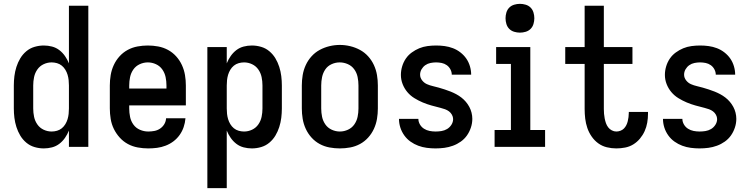

<svg xmlns="http://www.w3.org/2000/svg" viewBox="-20 -765 3915 1000"><path d="M208 8Q184 8 160 1Q136 -6 117 -22Q98 -38 85.5 -59Q73 -80 65.5 -103.5Q58 -127 55 -151.5Q52 -176 52 -200V-320Q52 -344 55 -368.5Q58 -393 65.5 -416.5Q73 -440 85.5 -461Q98 -482 117 -498Q136 -514 160 -521Q184 -528 208 -528Q230 -528 251 -522.5Q272 -517 289 -504Q306 -491 318.5 -473Q331 -455 339 -435V-735H440V0H339V-85Q331 -65 318.5 -47Q306 -29 289 -16Q272 -3 251 2.5Q230 8 208 8ZM249 -80Q263 -80 277 -84Q291 -88 302 -97Q313 -106 320.5 -118.5Q328 -131 332 -144.5Q336 -158 337.5 -172Q339 -186 339 -200V-320Q339 -334 337.5 -348Q336 -362 332 -375.5Q328 -389 320.5 -401.5Q313 -414 302 -423Q291 -432 277 -436Q263 -440 249 -440Q227 -440 207 -430.5Q187 -421 174.5 -403Q162 -385 157.5 -363.5Q153 -342 153 -320V-200Q153 -178 157.5 -156.5Q162 -135 174.5 -117Q187 -99 207 -89.5Q227 -80 249 -80Z M752 8Q725 8 697.5 3Q670 -2 646 -15Q622 -28 603.5 -48.5Q585 -69 573 -93.5Q561 -118 556.5 -145.5Q552 -173 552 -200V-320Q552 -347 556.5 -374Q561 -401 572.5 -426Q584 -451 602.5 -471.5Q621 -492 645 -505Q669 -518 696 -523Q723 -528 750 -528Q777 -528 804 -523Q831 -518 855 -505Q879 -492 897.5 -471.5Q916 -451 927.5 -426Q939 -401 943.5 -374Q948 -347 948 -320V-216H653V-200Q653 -178 657.5 -156Q662 -134 675 -116Q688 -98 709 -89Q730 -80 752 -80Q768 -80 784 -83Q800 -86 813.5 -95Q827 -104 835.5 -118Q844 -132 845 -149H946Q944 -125 936.5 -103Q929 -81 915.5 -62Q902 -43 883.5 -29Q865 -15 843 -6.5Q821 2 798 5Q775 8 752 8ZM847 -304V-320Q847 -342 842.5 -363.5Q838 -385 825.5 -403Q813 -421 792.5 -430.5Q772 -440 750 -440Q728 -440 707.5 -430.5Q687 -421 674.5 -403Q662 -385 657.5 -363.5Q653 -342 653 -320V-304Z M1060 215V-520H1161V-435Q1169 -455 1181.5 -473Q1194 -491 1211 -504Q1228 -517 1249 -522.5Q1270 -528 1292 -528Q1316 -528 1340 -521Q1364 -514 1383 -498Q1402 -482 1414.5 -461Q1427 -440 1434.5 -416.5Q1442 -393 1445 -368.5Q1448 -344 1448 -320V-200Q1448 -176 1445 -151.5Q1442 -127 1434.5 -103.5Q1427 -80 1414.5 -59Q1402 -38 1383 -22Q1364 -6 1340 1Q1316 8 1292 8Q1270 8 1249 2.5Q1228 -3 1211 -16Q1194 -29 1181.5 -47Q1169 -65 1161 -85V215ZM1251 -80Q1273 -80 1293 -89.5Q1313 -99 1325.5 -117Q1338 -135 1342.5 -156.5Q1347 -178 1347 -200V-320Q1347 -342 1342.5 -363.5Q1338 -385 1325.5 -403Q1313 -421 1293 -430.5Q1273 -440 1251 -440Q1237 -440 1223 -436Q1209 -432 1198 -423Q1187 -414 1179.5 -401.5Q1172 -389 1168 -375.5Q1164 -362 1162.5 -348Q1161 -334 1161 -320V-200Q1161 -186 1162.5 -172Q1164 -158 1168 -144.5Q1172 -131 1179.5 -118.5Q1187 -106 1198 -97Q1209 -88 1223 -84Q1237 -80 1251 -80Z M1750 8Q1723 8 1696 3Q1669 -2 1645 -15Q1621 -28 1602.5 -48.5Q1584 -69 1572.5 -94Q1561 -119 1556.5 -146Q1552 -173 1552 -200V-320Q1552 -347 1556.5 -374Q1561 -401 1572.5 -426Q1584 -451 1602.5 -471.5Q1621 -492 1645 -505Q1669 -518 1696 -524.5Q1723 -531 1750 -531Q1777 -531 1804 -524.5Q1831 -518 1855 -505Q1879 -492 1897.5 -471.5Q1916 -451 1927.5 -426Q1939 -401 1943.5 -374Q1948 -347 1948 -320V-200Q1948 -173 1943.5 -146Q1939 -119 1927.5 -94Q1916 -69 1897.5 -48.5Q1879 -28 1855 -15Q1831 -2 1804 3Q1777 8 1750 8ZM1750 -80Q1772 -80 1792.5 -89.5Q1813 -99 1825.5 -117Q1838 -135 1842.5 -156.5Q1847 -178 1847 -200V-320Q1847 -342 1842.5 -364Q1838 -386 1825 -404Q1812 -422 1791.5 -431Q1771 -440 1749 -440Q1727 -440 1706.5 -430.5Q1686 -421 1674 -403Q1662 -385 1657.5 -363.5Q1653 -342 1653 -320V-200Q1653 -178 1657.5 -156.5Q1662 -135 1674.5 -117Q1687 -99 1707.5 -89.5Q1728 -80 1750 -80Z M2248 8Q2226 8 2203 5Q2180 2 2158.5 -6Q2137 -14 2118 -27.5Q2099 -41 2085.5 -60Q2072 -79 2065 -101Q2058 -123 2058 -146Q2058 -146 2058 -146Q2058 -146 2058 -146H2159Q2159 -131 2167 -117Q2175 -103 2188.5 -94.5Q2202 -86 2217.5 -83Q2233 -80 2249 -80Q2264 -80 2279.5 -82.5Q2295 -85 2308.5 -93Q2322 -101 2331 -115Q2340 -129 2340 -145Q2340 -156 2334 -167Q2328 -178 2318.5 -185Q2309 -192 2298 -196Q2287 -200 2275 -203Q2251 -209 2227.5 -215.5Q2204 -222 2181.5 -231.5Q2159 -241 2138 -254Q2117 -267 2101.5 -285.5Q2086 -304 2077 -327Q2068 -350 2068 -375Q2068 -397 2074.5 -419Q2081 -441 2093.5 -459.5Q2106 -478 2124.5 -491.5Q2143 -505 2163.5 -513.5Q2184 -522 2206.5 -525Q2229 -528 2252 -528Q2274 -528 2296 -525Q2318 -522 2339 -514Q2360 -506 2378 -492Q2396 -478 2408.5 -460Q2421 -442 2427.5 -420Q2434 -398 2434 -376Q2434 -376 2434 -376Q2434 -376 2434 -376H2333Q2333 -390 2326 -403.5Q2319 -417 2307 -425.5Q2295 -434 2280.5 -437Q2266 -440 2251 -440Q2237 -440 2222 -437Q2207 -434 2195 -425.5Q2183 -417 2175.5 -404Q2168 -391 2168 -376Q2168 -360 2178.5 -346.5Q2189 -333 2204 -326.5Q2219 -320 2234.5 -316.5Q2250 -313 2265.5 -308.5Q2281 -304 2296.5 -299Q2312 -294 2327 -288Q2342 -282 2356 -274.5Q2370 -267 2383 -257Q2396 -247 2406.5 -234.5Q2417 -222 2424.5 -208Q2432 -194 2436 -178Q2440 -162 2440 -146Q2440 -123 2432.5 -100.5Q2425 -78 2412 -59.5Q2399 -41 2380 -27.5Q2361 -14 2339 -6Q2317 2 2294.5 5Q2272 8 2248 8Z M2556 0V-88H2641V-432H2564V-520H2742V-88H2819V0ZM2688 -595Q2673 -595 2658 -599.5Q2643 -604 2632.5 -614.5Q2622 -625 2617.5 -640Q2613 -655 2613 -670Q2613 -685 2617.5 -700Q2622 -715 2632.5 -725.5Q2643 -736 2658 -740.5Q2673 -745 2688 -745Q2703 -745 2718 -740.5Q2733 -736 2743.5 -725.5Q2754 -715 2758.5 -700Q2763 -685 2763 -670Q2763 -655 2758.5 -640Q2754 -625 2743.5 -614.5Q2733 -604 2718 -599.5Q2703 -595 2688 -595Z M3190 8Q3165 8 3140.5 2Q3116 -4 3096 -18.5Q3076 -33 3061.5 -54Q3047 -75 3039 -98.5Q3031 -122 3028 -147Q3025 -172 3025 -197V-432H2924V-520H3025V-735H3125V-520H3274V-432H3125V-197Q3125 -185 3126 -172.5Q3127 -160 3129.5 -147.5Q3132 -135 3136 -123.5Q3140 -112 3147.5 -102Q3155 -92 3166.5 -86Q3178 -80 3190 -80Q3201 -80 3211.5 -84Q3222 -88 3229.5 -95.5Q3237 -103 3242 -113Q3247 -123 3249.5 -133.5Q3252 -144 3253.5 -155Q3255 -166 3255 -177Q3255 -178 3255 -179.5Q3255 -181 3255 -182H3355Q3355 -179 3355 -176.5Q3355 -174 3355 -172Q3355 -149 3351 -126Q3347 -103 3337.5 -82Q3328 -61 3313 -43Q3298 -25 3278.5 -13Q3259 -1 3236 3.5Q3213 8 3190 8Z M3623 8Q3601 8 3578 5Q3555 2 3533.5 -6Q3512 -14 3493 -27.5Q3474 -41 3460.5 -60Q3447 -79 3440 -101Q3433 -123 3433 -146Q3433 -146 3433 -146Q3433 -146 3433 -146H3534Q3534 -131 3542 -117Q3550 -103 3563.5 -94.5Q3577 -86 3592.5 -83Q3608 -80 3624 -80Q3639 -80 3654.5 -82.5Q3670 -85 3683.5 -93Q3697 -101 3706 -115Q3715 -129 3715 -145Q3715 -156 3709 -167Q3703 -178 3693.5 -185Q3684 -192 3673 -196Q3662 -200 3650 -203Q3626 -209 3602.5 -215.5Q3579 -222 3556.5 -231.5Q3534 -241 3513 -254Q3492 -267 3476.5 -285.5Q3461 -304 3452 -327Q3443 -350 3443 -375Q3443 -397 3449.5 -419Q3456 -441 3468.5 -459.5Q3481 -478 3499.5 -491.5Q3518 -505 3538.5 -513.5Q3559 -522 3581.5 -525Q3604 -528 3627 -528Q3649 -528 3671 -525Q3693 -522 3714 -514Q3735 -506 3753 -492Q3771 -478 3783.5 -460Q3796 -442 3802.5 -420Q3809 -398 3809 -376Q3809 -376 3809 -376Q3809 -376 3809 -376H3708Q3708 -390 3701 -403.5Q3694 -417 3682 -425.5Q3670 -434 3655.5 -437Q3641 -440 3626 -440Q3612 -440 3597 -437Q3582 -434 3570 -425.5Q3558 -417 3550.5 -404Q3543 -391 3543 -376Q3543 -360 3553.5 -346.5Q3564 -333 3579 -326.5Q3594 -320 3609.5 -316.5Q3625 -313 3640.5 -308.5Q3656 -304 3671.5 -299Q3687 -294 3702 -288Q3717 -282 3731 -274.5Q3745 -267 3758 -257Q3771 -247 3781.5 -234.5Q3792 -222 3799.5 -208Q3807 -194 3811 -178Q3815 -162 3815 -146Q3815 -123 3807.5 -100.5Q3800 -78 3787 -59.5Q3774 -41 3755 -27.5Q3736 -14 3714 -6Q3692 2 3669.5 5Q3647 8 3623 8Z"/></svg>

Font: Zed Sans Semibold
Style: Regular
Weight: 600
Designer: Belleve Invis
Foundry: Belleve Invis
Version: Version 1.0.0; ttfautohint (v1.8.4)